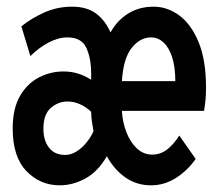

<svg xmlns="http://www.w3.org/2000/svg" viewBox="-20 -543 656 575"><path d="M159 12Q100 12 59 -30.8Q18 -73.5 18 -158Q18 -218 40 -255.8Q62 -293.5 96.8 -311.2Q131.5 -329 170 -329Q193.5 -329 214.2 -322.5Q235 -316 253 -304V-322Q253 -368.5 238.5 -399.8Q224 -431 182 -431Q155 -431 125.8 -415.8Q96.5 -400.5 71 -375L44 -464Q72.5 -487.5 111.8 -505.2Q151 -523 196 -523Q239.5 -523 267 -503Q294.5 -483 311 -446Q330.5 -481.5 363.5 -502.2Q396.5 -523 440 -523Q481.5 -523 517.2 -496.5Q553 -470 575 -416.2Q597 -362.5 597 -281Q597 -261.5 595.5 -244.5Q594 -227.5 591 -211H345Q347 -176.5 358.8 -146.5Q370.5 -116.5 390.2 -98.2Q410 -80 436 -80Q459.5 -80 479 -94.2Q498.5 -108.5 517 -137L566 -67Q542 -32.5 507.2 -10.2Q472.5 12 432 12Q389.5 12 356 -11.2Q322.5 -34.5 300 -75Q273 -28.5 235.2 -8.2Q197.5 12 159 12ZM175 -79Q193 -79 209.8 -89.8Q226.5 -100.5 239.5 -116.8Q252.5 -133 260 -150Q258 -161.5 255.5 -177.8Q253 -194 253 -208Q239.5 -221.5 221 -230.2Q202.5 -239 182 -239Q154.5 -239 132.2 -219.8Q110 -200.5 110 -157Q110 -122.5 126.8 -100.8Q143.5 -79 175 -79ZM345 -300H505Q505 -342.5 495.5 -371.8Q486 -401 469.5 -416Q453 -431 432 -431Q400 -431 374.8 -400Q349.5 -369 345 -300Z"/></svg>

Font: Overpass Mono
Style: Bold
Weight: 700
Monospace: yes
Designer: Delve Withrington, Dave Bailey
Foundry: Delve Fonts LLC
Version: Version 4.000